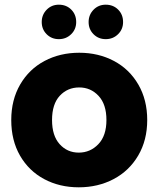

<svg xmlns="http://www.w3.org/2000/svg" viewBox="-20 -791 677 819"><path d="M316 8Q234 8 168.5 -27Q103 -62 65.5 -127Q28 -192 28 -279Q28 -365 66 -430.5Q104 -496 170 -531Q236 -566 318 -566Q400 -566 466 -531Q532 -496 570 -430.5Q608 -365 608 -279Q608 -193 569.5 -127.5Q531 -62 464.5 -27Q398 8 316 8ZM316 -140Q365 -140 399.5 -176Q434 -212 434 -279Q434 -346 400.5 -382Q367 -418 318 -418Q268 -418 235 -382.5Q202 -347 202 -279Q202 -212 234.5 -176Q267 -140 316 -140ZM231 -624Q200 -624 179 -645Q158 -666 158 -697Q158 -728 179 -749.5Q200 -771 231 -771Q263 -771 284 -750Q305 -729 305 -697Q305 -666 283.5 -645Q262 -624 231 -624ZM431 -624Q400 -624 379 -645Q358 -666 358 -697Q358 -728 379 -749.5Q400 -771 431 -771Q463 -771 484 -750Q505 -729 505 -697Q505 -666 483.5 -645Q462 -624 431 -624Z"/></svg>

Font: MSTAGE
Style: Bold
Weight: 700
Designer: Ninad Kale (Devanagari), Jonny Pinhorn (Latin)
Foundry: Indian Type Foundry
Version: 4.004